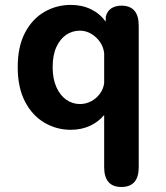

<svg xmlns="http://www.w3.org/2000/svg" viewBox="-20 -506 659 764"><path d="M463 238Q394.5 238 394.5 159V-48.5Q372 -21 337.8 -5.2Q303.5 10.5 261.5 10.5Q205 10.5 156.8 -17.8Q108.5 -46 79.5 -101.8Q50.5 -157.5 50.5 -239Q50.5 -320.5 79.5 -375.8Q108.5 -431 156.8 -458.8Q205 -486.5 261.5 -486.5Q306.5 -486.5 342.2 -469Q378 -451.5 400.5 -420L401 -440Q406.5 -462 423 -472.8Q439.5 -483.5 463 -483.5Q532 -483.5 532 -404V159Q532 238 463 238ZM298 -92Q321.5 -92 342.5 -103Q363.5 -114 377.5 -133Q391.5 -152 394.5 -175.5V-294Q392 -318.5 378 -338.8Q364 -359 343 -371.5Q322 -384 298 -384Q268.5 -384 244 -367.8Q219.5 -351.5 204.5 -319.2Q189.5 -287 189.5 -239Q189.5 -192 204.5 -159Q219.5 -126 244 -109Q268.5 -92 298 -92Z"/></svg>

Font: Sono ExtraLight Monospace SemiBold
Style: Regular
Weight: 600
Version: Version 2.112